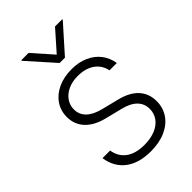

<svg xmlns="http://www.w3.org/2000/svg" viewBox="-224 -825 922 922"><g transform="rotate(-45 237.0 -364.0)"><path d="M242.2 -494.1Q205.6 -494.1 177 -481Q148.4 -467.8 132.3 -444.8Q116.2 -421.9 116.2 -393.6Q116.2 -322.3 215.8 -297.9L297.9 -277.3Q361.3 -262.2 393.6 -227.3Q425.8 -192.4 425.8 -140.6Q425.8 -96.2 402.6 -62Q379.4 -27.8 336.4 -8.5Q293.5 10.7 235.4 10.7Q155.3 10.7 106.7 -26.1Q58.1 -63 47.9 -130.9H99.6Q107.4 -83.5 142.3 -58.3Q177.2 -33.2 235.4 -33.2Q277.3 -33.2 309.3 -46.1Q341.3 -59.1 358.6 -82.8Q376 -106.4 376 -137.7Q376 -173.3 352.1 -197.5Q328.1 -221.7 280.3 -233.4L198.2 -253.9Q133.8 -269 100.1 -304.7Q66.4 -340.3 66.4 -391.6Q66.4 -434.1 89.1 -467.5Q111.8 -501 152.3 -519.5Q192.9 -538.1 245.1 -538.1Q293.5 -538.1 330.8 -521.2Q368.2 -504.4 390.9 -474.6Q413.6 -444.8 419.9 -405.3H370.1Q361.3 -447.3 327.9 -470.7Q294.4 -494.1 242.2 -494.1ZM244.1 -637.7 334 -739.3H382.8V-735.4L261.7 -599.6H225.6L104.5 -735.4V-739.3H154.3Z"/></g></svg>

Font: Pretendard Std ExtraLight
Style: Regular
Weight: 200
Designer: Base glyphs from Inter by Rasmus Andersson; Hangeul glyphs from Noto Sans CJK(Source Han Sans) by Jang Soo-young and Kan
Foundry: Kil Hyung-jin
Version: Version 1.309